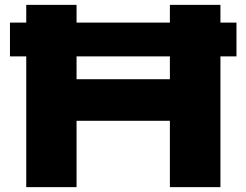

<svg xmlns="http://www.w3.org/2000/svg" viewBox="-20 -770 1014 790"><path d="M88 0H295V-273H679V0H887V-538H953V-677H887V-750H679V-677H295V-750H88V-677H21V-538H88ZM295 -444V-538H679V-444Z"/></svg>

Font: Bounded
Style: Bold
Weight: 700
Designer: Vlad Churkin
Version: Version 3.0